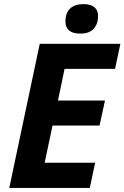

<svg xmlns="http://www.w3.org/2000/svg" viewBox="-20 -931 616 951"><path d="M304.2 -824.7Q304.2 -867.2 327.4 -888.9Q350.6 -910.6 393.1 -910.6Q428.7 -910.6 447.3 -895.5Q465.8 -880.4 465.8 -852.1Q465.8 -813 444.3 -788.8Q422.9 -764.6 377.9 -764.6Q304.2 -764.6 304.2 -824.7ZM424.8 0H25.9L176.8 -713.9H576.2L549.8 -589.8H299.8L267.1 -433.1H500L473.1 -309.1H240.2L201.2 -125H451.2Z"/></svg>

Font: Zoram GWebM
Style: Bold Italic
Weight: 700
Italic angle: -12°
Foundry: Ascender Corporation
Version: Version 1.000